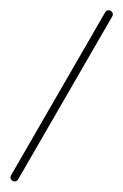

<svg xmlns="http://www.w3.org/2000/svg" viewBox="-176 -593 376 587"><g transform="rotate(30 12.5 -300.0)"><path d="M0 -13H25V-588H0ZM13 -25Q9 -25 6 -23.5Q3 -22 1.5 -19Q0 -16 0 -13Q0 -9 1.5 -6Q3 -3 6 -1.5Q9 0 13 0Q16 0 19 -1.5Q22 -3 23.5 -6Q25 -9 25 -13Q25 -16 23.5 -19Q22 -22 19 -23.5Q16 -25 13 -25ZM13 -600Q9 -600 6 -598.5Q3 -597 1.5 -594Q0 -591 0 -588Q0 -584 1.5 -581Q3 -578 6 -576.5Q9 -575 13 -575Q16 -575 19 -576.5Q22 -578 23.5 -581Q25 -584 25 -588Q25 -591 23.5 -594Q22 -597 19 -598.5Q16 -600 13 -600Z"/></g></svg>

Font: Wavefont Thin
Style: Regular
Weight: 100
Monospace: yes
Version: Version 3.005;gftools[0.9.33]